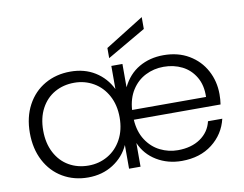

<svg xmlns="http://www.w3.org/2000/svg" viewBox="-82 -884 1275 1005"><g transform="rotate(-10 555.0 -381.0)"><path d="M1057 -248H596Q600 -184 629 -139.5Q658 -95 702.5 -73Q747 -51 796 -51Q868 -51 916 -84Q964 -117 977 -173H1053Q1034 -93 969 -42.5Q904 8 807 8Q733 8 674 -27.5Q615 -63 588 -126V0H527V-126Q500 -66 442.5 -29Q385 8 309 8Q234 8 174.5 -27Q115 -62 81.5 -126Q48 -190 48 -274Q48 -358 82 -421.5Q116 -485 176 -519.5Q236 -554 312 -554Q387 -554 443 -519Q499 -484 529 -423V-546H588V-422Q620 -488 677 -521Q734 -554 807 -554Q884 -554 941.5 -520Q999 -486 1030 -428.5Q1061 -371 1061 -302Q1061 -273 1057 -248ZM989 -300Q991 -362 965 -406Q939 -450 895 -472Q851 -494 797 -494Q745 -494 700.5 -471.5Q656 -449 628 -405Q600 -361 596 -300ZM525 -273Q525 -339 498 -389Q471 -439 424.5 -466Q378 -493 322 -493Q264 -493 218 -467Q172 -441 145.5 -391.5Q119 -342 119 -274Q119 -207 145.5 -156.5Q172 -106 218 -79.5Q264 -53 322 -53Q378 -53 424.5 -80Q471 -107 498 -157Q525 -207 525 -273ZM730 -707 525 -588V-642L730 -770Z"/></g></svg>

Font: Poppins-Tabular Light
Style: Regular
Weight: 300
Designer: Ninad Kale (Devanagari), Jonny Pinhorn (Latin)
Foundry: Indian Type Foundry
Version: Version 4.004